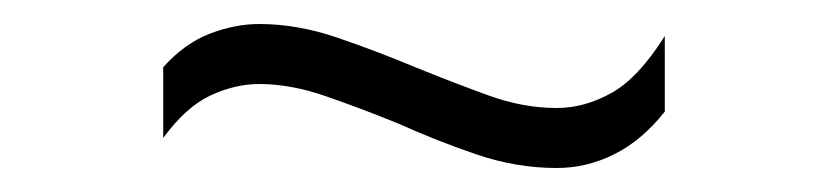

<svg xmlns="http://www.w3.org/2000/svg" viewBox="-20 -430 690 160"><path d="M444 -290Q410 -290 376.5 -301.5Q343 -313 312 -327Q280 -340 251 -350Q222 -360 196 -360Q176 -360 155.5 -350.5Q135 -341 116 -315V-374Q134 -394 155 -402Q176 -410 196 -410Q228 -410 261.5 -398.5Q295 -387 326 -374Q358 -361 387 -350.5Q416 -340 444 -340Q467 -340 489.5 -352.5Q512 -365 534 -400V-337Q515 -313 492 -301.5Q469 -290 444 -290Z"/></svg>

Font: REM ExtraLight
Style: Regular
Weight: 250
Designer: Octavio Pardo
Foundry: Ashler Design
Version: Version 1.005;gftools[0.9.28]